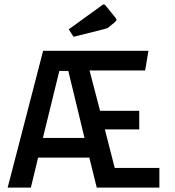

<svg xmlns="http://www.w3.org/2000/svg" viewBox="-20 -857 798 877"><path d="M15 0 177 -625H658L643 -535H389L437 -351H616V-266H459L504 -90H708V0H422L388 -137H154L121 0ZM176 -227H366L292 -533H251ZM316 -689 294 -723 446 -833Q451 -837 454 -837Q458 -837 462 -832L505 -779Q512 -771 512 -767Q512 -762 505 -756L478 -734Q474 -730 469.5 -728Q465 -726 456 -724Z"/></svg>

Font: Changa
Style: Regular
Weight: 400
Designer: Eduardo Rodriguez Tunni
Foundry: Eduardo Rodriguez Tunni
Version: Version 3.003